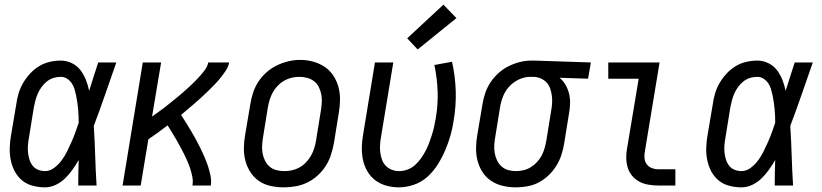

<svg xmlns="http://www.w3.org/2000/svg" viewBox="-20 -799 3540 827"><path d="M174 8Q147 8 120.5 1Q94 -6 74.5 -22.5Q55 -39 43 -62Q31 -85 26 -111Q21 -137 22 -164.5Q23 -192 28 -219L50 -349Q53 -373 60 -396.5Q67 -420 79.5 -441.5Q92 -463 109.5 -482Q127 -501 148.5 -514Q170 -527 194 -532.5Q218 -538 242 -538Q267 -538 289.5 -527Q312 -516 326.5 -497Q341 -478 350 -455Q359 -432 364 -408Q374 -439 383.5 -469.5Q393 -500 403 -530H481Q457 -462 433.5 -393.5Q410 -325 384 -257Q388 -193 390 -128.5Q392 -64 396 0H317Q317 -28 317.5 -55.5Q318 -83 319 -110Q307 -89 292.5 -68.5Q278 -48 260 -30.5Q242 -13 219.5 -2.5Q197 8 174 8ZM174 -62Q195 -62 214 -76.5Q233 -91 246 -109Q259 -127 269 -147Q279 -167 288 -187.5Q297 -208 304.5 -228.5Q312 -249 319 -270Q319 -284 318.5 -299Q318 -314 316.5 -328.5Q315 -343 313 -358Q311 -373 308 -387Q305 -401 301 -415Q297 -429 289 -440.5Q281 -452 269 -460Q257 -468 242 -468Q226 -468 211 -463.5Q196 -459 183 -449Q170 -439 160 -425.5Q150 -412 143.5 -397.5Q137 -383 133 -368Q129 -353 126 -338L105 -208Q102 -192 100.5 -175.5Q99 -159 100.5 -143.5Q102 -128 106.5 -113Q111 -98 120 -86Q129 -74 143.5 -68Q158 -62 174 -62Z M508 0 595 -530H674L635 -297Q649 -307 663 -317Q677 -327 690.5 -337.5Q704 -348 717 -358.5Q730 -369 743.5 -380Q757 -391 769.5 -402Q782 -413 794.5 -424.5Q807 -436 819 -448Q831 -460 842.5 -473Q854 -486 864 -500Q874 -514 877 -530H967Q964 -512 953 -495.5Q942 -479 930 -464Q918 -449 904.5 -435Q891 -421 877 -407.5Q863 -394 848.5 -380.5Q834 -367 819.5 -354.5Q805 -342 790 -329.5Q775 -317 760 -304Q771 -287 782 -269.5Q793 -252 803.5 -234Q814 -216 824 -198Q834 -180 843 -161.5Q852 -143 860.5 -123.5Q869 -104 875.5 -84.5Q882 -65 886.5 -43.5Q891 -22 888 0H809Q812 -19 808.5 -37Q805 -55 799.5 -72Q794 -89 787 -105Q780 -121 772 -137Q764 -153 755.5 -168.5Q747 -184 738.5 -199Q730 -214 720.5 -229Q711 -244 702 -259Q682 -244 661 -228.5Q640 -213 619 -199L586 0Z M1202 8Q1174 8 1146 2Q1118 -4 1096 -19Q1074 -34 1059 -57Q1044 -80 1037 -106.5Q1030 -133 1030.5 -162Q1031 -191 1036 -219L1058 -349Q1062 -375 1070 -399.5Q1078 -424 1092.5 -446.5Q1107 -469 1128 -487.5Q1149 -506 1173 -517.5Q1197 -529 1222 -535Q1247 -541 1273 -541Q1302 -541 1329 -533.5Q1356 -526 1378.5 -511Q1401 -496 1416 -473Q1431 -450 1438 -423.5Q1445 -397 1444.5 -368Q1444 -339 1439 -311L1418 -181Q1413 -155 1405 -130.5Q1397 -106 1382.5 -83.5Q1368 -61 1347.5 -42.5Q1327 -24 1303 -12.5Q1279 -1 1253 3.5Q1227 8 1202 8ZM1204 -62Q1221 -62 1237.5 -65.5Q1254 -69 1269.5 -77.5Q1285 -86 1297.5 -99Q1310 -112 1319 -127.5Q1328 -143 1333 -159Q1338 -175 1341 -192L1362 -322Q1365 -340 1366 -357.5Q1367 -375 1364 -391.5Q1361 -408 1353.5 -423.5Q1346 -439 1333 -449Q1320 -459 1303.5 -463.5Q1287 -468 1269 -468Q1252 -468 1235.5 -464Q1219 -460 1204 -451.5Q1189 -443 1176.5 -430Q1164 -417 1155.5 -402Q1147 -387 1142 -370.5Q1137 -354 1134 -338L1113 -208Q1110 -190 1109 -172.5Q1108 -155 1111 -138.5Q1114 -122 1121.5 -107Q1129 -92 1141 -81.5Q1153 -71 1169.5 -66.5Q1186 -62 1204 -62Z M1697 8Q1670 8 1643.5 0.5Q1617 -7 1596.5 -22.5Q1576 -38 1562.5 -61Q1549 -84 1543.5 -110Q1538 -136 1538.5 -164Q1539 -192 1544 -219L1595 -530H1674L1621 -208Q1618 -191 1617 -174.5Q1616 -158 1618 -142Q1620 -126 1625.5 -111Q1631 -96 1641.5 -85Q1652 -74 1667 -68Q1682 -62 1699 -62Q1717 -62 1735 -68.5Q1753 -75 1767.5 -88Q1782 -101 1793 -116.5Q1804 -132 1813 -149Q1822 -166 1828.5 -183.5Q1835 -201 1840.5 -218.5Q1846 -236 1850 -254Q1854 -272 1857 -290Q1867 -348 1865 -405Q1863 -462 1851 -519L1927 -533Q1941 -471 1943 -407.5Q1945 -344 1934 -279Q1929 -246 1920 -214.5Q1911 -183 1897.5 -151.5Q1884 -120 1865.5 -90.5Q1847 -61 1821 -37.5Q1795 -14 1762 -3Q1729 8 1697 8ZM1779 -586 1734 -634 1890 -779 1946 -721Z M2201 8Q2173 8 2145.5 1.5Q2118 -5 2095.5 -20Q2073 -35 2058.5 -57.5Q2044 -80 2037 -106.5Q2030 -133 2030.5 -162Q2031 -191 2036 -219L2058 -349Q2062 -374 2070 -398Q2078 -422 2092.5 -444Q2107 -466 2127 -484Q2147 -502 2170 -513.5Q2193 -525 2218 -531.5Q2243 -538 2268 -538Q2272 -538 2275.5 -538Q2279 -538 2283 -538L2525 -530L2513 -460L2390 -464Q2406 -451 2416 -433.5Q2426 -416 2431 -396Q2436 -376 2435.5 -354Q2435 -332 2431 -311L2410 -181Q2406 -156 2398 -131.5Q2390 -107 2376 -84.5Q2362 -62 2342.5 -43.5Q2323 -25 2300 -13Q2277 -1 2251.5 3.5Q2226 8 2201 8ZM2203 -62Q2219 -62 2235.5 -66Q2252 -70 2266.5 -79Q2281 -88 2293 -101Q2305 -114 2313 -129Q2321 -144 2325.5 -160Q2330 -176 2333 -192L2354 -322Q2357 -338 2358 -354.5Q2359 -371 2357 -386.5Q2355 -402 2350 -417Q2345 -432 2335 -443Q2325 -454 2310.5 -460.5Q2296 -467 2280 -468H2271Q2269 -468 2267 -468Q2265 -468 2263 -468Q2239 -468 2215.5 -457Q2192 -446 2174.5 -427.5Q2157 -409 2147.5 -385.5Q2138 -362 2134 -338L2113 -208Q2110 -191 2109 -173.5Q2108 -156 2111 -139.5Q2114 -123 2121 -108Q2128 -93 2140.5 -82Q2153 -71 2169 -66.5Q2185 -62 2203 -62Z M2815 0Q2794 0 2773 -3.5Q2752 -7 2734 -16.5Q2716 -26 2703 -41.5Q2690 -57 2684 -76.5Q2678 -96 2677.5 -117.5Q2677 -139 2681 -160L2731 -460H2600V-530H2821L2758 -149Q2755 -134 2756 -119Q2757 -104 2765 -92.5Q2773 -81 2786.5 -75.5Q2800 -70 2815 -70H2889V0Z M3174 8Q3147 8 3120.5 1Q3094 -6 3074.5 -22.5Q3055 -39 3043 -62Q3031 -85 3026 -111Q3021 -137 3022 -164.5Q3023 -192 3028 -219L3050 -349Q3053 -373 3060 -396.5Q3067 -420 3079.5 -441.5Q3092 -463 3109.5 -482Q3127 -501 3148.5 -514Q3170 -527 3194 -532.5Q3218 -538 3242 -538Q3267 -538 3289.5 -527Q3312 -516 3326.5 -497Q3341 -478 3350 -455Q3359 -432 3364 -408Q3374 -439 3383.5 -469.5Q3393 -500 3403 -530H3481Q3457 -462 3433.5 -393.5Q3410 -325 3384 -257Q3388 -193 3390 -128.5Q3392 -64 3396 0H3317Q3317 -28 3317.5 -55.5Q3318 -83 3319 -110Q3307 -89 3292.5 -68.5Q3278 -48 3260 -30.5Q3242 -13 3219.5 -2.5Q3197 8 3174 8ZM3174 -62Q3195 -62 3214 -76.5Q3233 -91 3246 -109Q3259 -127 3269 -147Q3279 -167 3288 -187.5Q3297 -208 3304.5 -228.5Q3312 -249 3319 -270Q3319 -284 3318.5 -299Q3318 -314 3316.5 -328.5Q3315 -343 3313 -358Q3311 -373 3308 -387Q3305 -401 3301 -415Q3297 -429 3289 -440.5Q3281 -452 3269 -460Q3257 -468 3242 -468Q3226 -468 3211 -463.5Q3196 -459 3183 -449Q3170 -439 3160 -425.5Q3150 -412 3143.5 -397.5Q3137 -383 3133 -368Q3129 -353 3126 -338L3105 -208Q3102 -192 3100.5 -175.5Q3099 -159 3100.5 -143.5Q3102 -128 3106.5 -113Q3111 -98 3120 -86Q3129 -74 3143.5 -68Q3158 -62 3174 -62Z"/></svg>

Font: Iosevka Curly Oblique
Style: Regular
Weight: 400
Italic angle: -9°
Monospace: yes
Designer: Belleve Invis
Foundry: Belleve Invis
Version: Version 11.1.0; ttfautohint (v1.8.3)